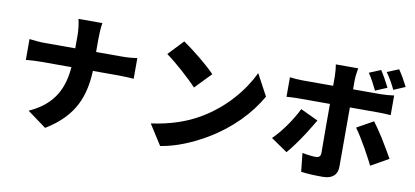

<svg xmlns="http://www.w3.org/2000/svg" viewBox="-79 -1122 3158 1461"><g transform="rotate(10 1500.0 -391.5)"><path d="M209 -574C166 -574 127 -579 91 -583V-422L100 -423C135 -426 170 -428 213 -428H442C430 -276 377 -134 179 -45L325 62C546 -72 599 -237 608 -428H806C851 -428 900 -425 924 -423V-583C900 -579 860 -574 807 -574H607V-673C607 -705 609 -761 616 -799H431C441 -763 445 -715 446 -680V-574H209Z M1507 -561C1447 -625 1323 -723 1254 -770L1143 -653C1177 -629 1221 -593 1264 -555L1272 -548C1318 -507 1361 -466 1387 -437L1507 -561ZM1560 -88C1727 -186 1859 -322 1939 -464L1850 -630C1783 -489 1657 -334 1477 -230C1379 -173 1258 -131 1111 -111L1211 46C1337 26 1458 -28 1560 -88Z M2973 -721C2956 -755 2927 -808 2901 -845L2811 -808C2839 -771 2864 -724 2884 -683L2973 -721ZM2838 -691C2820 -726 2792 -779 2767 -816L2678 -779C2705 -741 2727 -694 2748 -653L2838 -691ZM2582 -37V-494H2799C2828 -494 2865 -493 2898 -490V-642C2871 -638 2827 -634 2796 -634H2582V-705C2582 -732 2590 -784 2593 -798H2420C2424 -779 2428 -734 2428 -706V-634H2192C2161 -634 2124 -637 2093 -641V-490C2122 -493 2162 -494 2192 -494H2428V-430V-425V-396V-390V-365V-358V-345C2428 -338 2428 -332 2428 -325V-311C2428 -221 2429 -130 2429 -115C2428 -89 2416 -78 2391 -78C2367 -78 2329 -82 2287 -90L2302 53C2356 60 2410 62 2470 62C2547 62 2582 24 2582 -37ZM2947 -161C2927 -197 2898 -246 2868 -295L2863 -304C2834 -349 2805 -392 2782 -422L2655 -351C2682 -315 2716 -259 2749 -201L2754 -191C2774 -155 2794 -118 2811 -84L2947 -161ZM2356 -353 2220 -417C2178 -330 2106 -227 2039 -162L2166 -75C2199 -112 2246 -177 2289 -243L2295 -253C2317 -288 2339 -323 2356 -353Z"/></g></svg>

Font: Glow Sans SC Normal ExtraBold
Style: Regular
Weight: 800
Designer: Ryoko NISHIZUKA (kana, bopomofo & ideographs); Paul D. Hunt (Latin, Greek & Cyrillic); Sandoll Communications, Soo-young
Version: Version 0.93